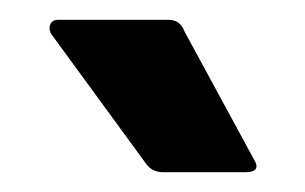

<svg xmlns="http://www.w3.org/2000/svg" viewBox="-20 -732 308 194"><path d="M145 -558Q134 -558 128 -566L33 -696Q29 -701 30.5 -706.5Q32 -712 39 -712H150Q162 -712 166 -701L236 -572Q245 -558 228 -558Z"/></svg>

Font: Sofia Sans Semi Condensed Black
Style: Regular
Weight: 900
Designer: Botio Nikoltchev, Ani Petrova
Foundry: lettersoup
Version: Version 4.100; ttfautohint (v1.8.4.7-5d5b)